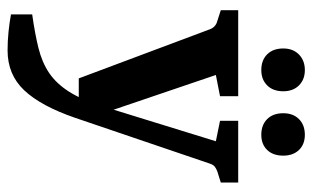

<svg xmlns="http://www.w3.org/2000/svg" viewBox="-179 -458 825 507"><g transform="rotate(90 233.5 -204.5)"><path d="M18 123Q68 116 106.5 106.5Q145 97 173 78Q201 59 222.5 25Q244 -9 261 -64L353 -362L299 -373V-421H462V-375L433 -366Q425 -363 420 -359Q415 -355 412 -346L291 10Q260 100 218.5 144Q177 188 113 188Q89 188 64 185.5Q39 183 18 179ZM260 0H187L57 -347Q51 -362 35 -366L7 -375V-421H234V-373L178 -362L285 -47ZM221 -540Q221 -513 205.5 -497.5Q190 -482 165 -482Q139 -482 123.5 -497.5Q108 -513 108 -540Q108 -566 124 -581.5Q140 -597 165 -597Q190 -597 205.5 -581.5Q221 -566 221 -540ZM391 -540Q391 -513 376 -497.5Q361 -482 336 -482Q310 -482 294.5 -497.5Q279 -513 279 -540Q279 -566 294.5 -581.5Q310 -597 336 -597Q361 -597 376 -581.5Q391 -566 391 -540Z"/></g></svg>

Font: Yrsa SemiBold
Style: Regular
Weight: 600
Version: Version 2.004